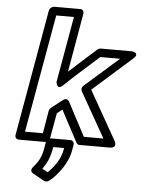

<svg xmlns="http://www.w3.org/2000/svg" viewBox="-65 -826 848 1134"><g transform="rotate(5 358.5 -259.0)"><path d="M308 -230 243 -179C237 -174 232 -167 231 -161L208 -25H102L226 -725H331L262 -334C262 -334 266 -282 303 -318C368 -381 440 -442 507 -503H624L422 -325C412 -316 410 -302 415 -293L567 -25H451L345 -226C341 -234 327 -245 308 -230ZM311 -174 411 14C414 20 421 25 429 25H608C657 25 635 -15 635 -15L470 -306L701 -511C742 -547 691 -553 691 -553H505C499 -553 491 -550 485 -545C432 -497 378 -450 324 -400L385 -750C387 -761 380 -775 365 -775H210C199 -775 183 -765 180 -750L48 0C46 11 54 25 69 25H224C235 25 250 15 253 0L280 -150ZM256 202 223 184C247 152 264 116 273 68L276 51H340L339 61C329 118 292 168 256 202ZM167 180C151 198 162 211 170 216L240 255C248 259 260 258 269 251C284 240 297 227 310 212C343 174 378 123 389 61L395 26C397 15 389 1 374 1H260C249 1 233 11 230 26L223 68C214 118 195 148 167 180Z"/></g></svg>

Font: Asimov
Style: WidOuIt
Weight: 500
Designer: Google
Version: Version 2.000980; 2014